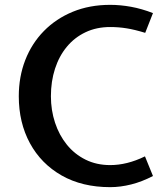

<svg xmlns="http://www.w3.org/2000/svg" viewBox="-20 -760 662 792"><path d="M434.5 12Q319 12 234.2 -36.2Q149.5 -84.5 103.5 -169.2Q57.5 -254 57.5 -363Q57.5 -443.5 84.2 -512.2Q111 -581 161 -632Q211 -683 280.2 -711.5Q349.5 -740 434.5 -740Q476.5 -740 520.5 -732Q564.5 -724 611 -706L579 -624.5Q535 -638 502 -643.2Q469 -648.5 434.5 -648.5Q378 -648.5 332.8 -627Q287.5 -605.5 255.8 -567.2Q224 -529 207 -476.8Q190 -424.5 190 -363Q190 -305.5 207 -254Q224 -202.5 255.8 -163.2Q287.5 -124 332.8 -101.5Q378 -79 434.5 -79Q469 -79 504.5 -87.8Q540 -96.5 578 -115L611 -34Q566 -10.5 521.2 0.8Q476.5 12 434.5 12Z"/></svg>

Font: Expletus Sans SemiBold
Style: Regular
Weight: 600
Version: Version 7.500